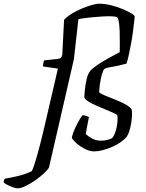

<svg xmlns="http://www.w3.org/2000/svg" viewBox="-183 -820 791 1040"><path d="M-87.2 200Q-94.2 200 -104.7 197Q-115.2 194 -127.2 189Q-139.2 184 -148.7 178.5Q-158.2 173 -163.2 168Q-162.8 159.8 -160.7 154.8Q-158.7 149.9 -156.2 147.5Q-121 142.5 -81.5 132.4Q-42 122.4 -10.7 107Q-5 95.3 2.2 74.1Q9.3 52.9 17.4 24.6Q25.5 -3.7 33.6 -35.4Q41.7 -67 49.6 -99.7Q57.5 -132.3 64.3 -162.4Q81.6 -239.3 97.6 -305.8Q113.6 -372.4 130.6 -448.4L50 -459.9Q50 -469.7 52 -479.3Q54 -489 56 -493L131.4 -501Q142.4 -502.8 147 -507Q151.6 -511.2 154.4 -524L164.1 -713Q176.9 -727 196.5 -740Q216.1 -753 238.9 -763.9Q261.6 -774.8 283.8 -782.9Q306 -791 324.2 -795.5Q342.3 -800 352 -800Q384.8 -800 418.9 -791.5Q453 -782.9 482.2 -770.6Q511.5 -758.3 529.5 -747Q547.5 -735.6 546.8 -729.1Q543 -691.6 537.8 -652.8Q532.7 -614 526.2 -579.3Q519.8 -544.7 513.5 -517.5Q507.3 -490.3 502.3 -475.5Q455 -462.5 423.1 -457.7Q391.2 -452.9 380.7 -445.5Q371.1 -429.8 363.2 -393.1Q355.4 -356.5 354.1 -320Q364.1 -311 389.3 -301Q414.5 -291 444.2 -279.1Q474 -267.2 498.2 -253.8Q522.5 -240.5 530.6 -225.5Q533.8 -204.2 530.8 -175.7Q527.8 -147.2 520.8 -121.2Q513.8 -95.2 503.6 -80Q490.8 -64 469.9 -49.5Q449 -35 423.8 -24Q398.5 -13 373.1 -6.5Q347.7 0 326 0Q308.2 0 288.9 -8Q269.6 -16 251.9 -28Q234.1 -40 221.4 -53Q208.8 -66 205.8 -75Q211.8 -100.2 223.3 -125.1Q234.8 -150 246.3 -169.4Q257.8 -188.8 263.8 -195.8Q270.3 -195.8 276.7 -194.4Q283.2 -193 289 -190.6Q294.8 -188.2 298.6 -185Q296.6 -175.5 293.5 -159.2Q290.4 -142.8 286.9 -125.5Q283.4 -108.2 281.6 -94Q295 -81 316.2 -69.5Q337.4 -58 363.8 -58Q379.9 -58 396 -61.6Q412.2 -65.3 423.5 -71.3Q431.7 -79.3 438.2 -95.2Q444.7 -111 448.7 -130.3Q452.7 -149.7 453.7 -166.9Q454.7 -184.1 452.7 -193.9Q450.7 -199.9 432.6 -208Q414.5 -216.1 389.3 -226.5Q364.2 -236.9 338.6 -248Q313 -259.1 294.9 -270.6Q276.8 -282.1 273.8 -292.1Q273.8 -304.7 276.7 -332.7Q279.5 -360.7 286 -389.9Q292.5 -419.1 304.8 -434.6Q317 -449.8 345.8 -469.2Q374.5 -488.6 415.7 -511Q456.9 -533.5 505.2 -557.6L465 -504.4Q465.8 -542.2 466 -580.4Q466.3 -618.6 465.2 -650.7Q464.1 -682.7 460.2 -703.7Q456.3 -724.6 449.3 -727.8Q441.5 -731 420 -731.7Q398.5 -732.3 371.2 -730.8Q343.9 -729.3 316.8 -726.5Q289.7 -723.8 269.2 -721Q248.8 -718.1 241.6 -715.7L217.4 -500L82.4 87Q76.4 98.8 56.2 117.8Q36 136.8 9.1 155.8Q-17.7 174.8 -43.8 187.4Q-69.9 200 -87.2 200Z"/></svg>

Font: Texturina Medium
Style: Italic
Weight: 500
Italic angle: -11°
Designer: Guillermo Torres Carreño
Foundry: Omnibus-Type
Version: Version 1.002